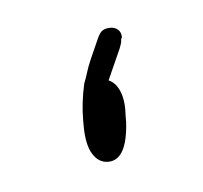

<svg xmlns="http://www.w3.org/2000/svg" viewBox="-27 -152 190 180"><g transform="rotate(-5 68.0 -62.5)"><path d="M76 -76Q83 -73 86.5 -64Q90 -55 89 -41V-36Q88 -18 83 -9Q78 0 69 0Q60 0 54.5 -9Q49 -18 49 -36V-41Q49 -49 50 -57.5Q51 -66 53 -75Q55 -80 56.5 -85Q58 -90 61 -97Q64 -104 69 -115Q72 -122 75 -123.5Q78 -125 82 -125Q86 -125 89 -122.5Q92 -120 92 -115Q91 -114 91 -112Q91 -110 89 -105Z"/></g></svg>

Font: Beiruti ExtraLight
Style: Regular
Weight: 250
Designer: Arlette Boutros
Foundry: Boutros
Version: Version 1.41